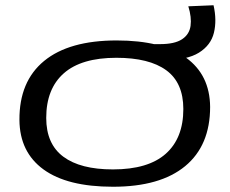

<svg xmlns="http://www.w3.org/2000/svg" viewBox="-20 -701 874 731"><path d="M410 10Q236 10 145.5 -56Q55 -122 54 -244Q53 -391 148 -469Q243 -547 424 -547Q597 -547 688 -481.5Q779 -416 780 -294Q780 -147 685 -68.5Q590 10 410 10ZM410 -56Q544 -56 611 -115.5Q678 -175 678 -286Q678 -386 613 -433.5Q548 -481 423 -481Q290 -481 223 -422Q156 -363 156 -252Q156 -153 221 -104.5Q286 -56 410 -56ZM560 -472 550 -533H589Q645 -533 673 -551.5Q701 -570 705.5 -602.5Q710 -635 697 -677L793 -681Q806 -624 794.5 -576.5Q783 -529 737.5 -500.5Q692 -472 603 -472Z"/></svg>

Font: Georama ExtraExtended
Style: Italic
Weight: 400
Width: 8
Italic angle: -9°
Designer: Jean-Baptiste Levee
Foundry: Production Type
Version: Version 1.000